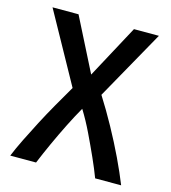

<svg xmlns="http://www.w3.org/2000/svg" viewBox="-105 -778 769 863"><g transform="rotate(15 280.0 -346.5)"><path d="M22 0Q37 -37 59 -81.5Q81 -126 106 -174Q131 -222 159 -271Q187 -320 214 -366L33 -693H154L279 -446L412 -693H528L347 -370Q385 -310 421 -244.5Q457 -179 487 -116Q517 -53 538 0H417Q402 -40 380 -89Q358 -138 333 -190Q308 -242 280 -287Q256 -245 231.5 -196Q207 -147 184 -96.5Q161 -46 142 0Z"/></g></svg>

Font: Ubuntu Sans Mono Medium
Style: Regular
Weight: 500
Monospace: yes
Designer: Dalton Maag Ltd
Foundry: Dalton Maag Ltd
Version: Version 1.006